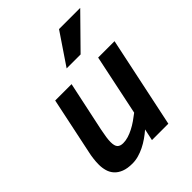

<svg xmlns="http://www.w3.org/2000/svg" viewBox="-219 -886 1020 1020"><g transform="rotate(-45 291.0 -375.5)"><path d="M244.1 -512.2 184.1 -230Q178.7 -203.6 175.8 -183.3Q172.9 -163.1 172.9 -147.9Q172.9 -118.7 183.8 -107.4Q194.8 -96.2 216.8 -96.2Q235.8 -96.2 255.6 -102.3Q275.4 -108.4 295.4 -118.7Q315.4 -128.9 334.7 -142.3Q354 -155.8 372.1 -169.9L443.8 -512.2H566.9L459 0H335.9L350.1 -65.9Q331.1 -49.3 310.1 -34.7Q289.1 -20 266.8 -9Q244.6 2 221.4 8.5Q198.2 15.1 174.8 15.1Q137.2 15.1 112.1 5.1Q86.9 -4.9 71.8 -21.7Q56.6 -38.6 50.3 -60.8Q43.9 -83 43.9 -106.9Q43.9 -129.9 46.9 -152.3Q49.8 -174.8 53.2 -189L121.1 -512.2ZM389.6 -589.8H284.7L403.8 -766.1H563Z"/></g></svg>

Font: Lorenzo Sans
Style: Bold Italic
Weight: 700
Italic angle: -12°
Foundry: Intel Corporation
Version: Version 1.00; ttfautohint (v1.5)